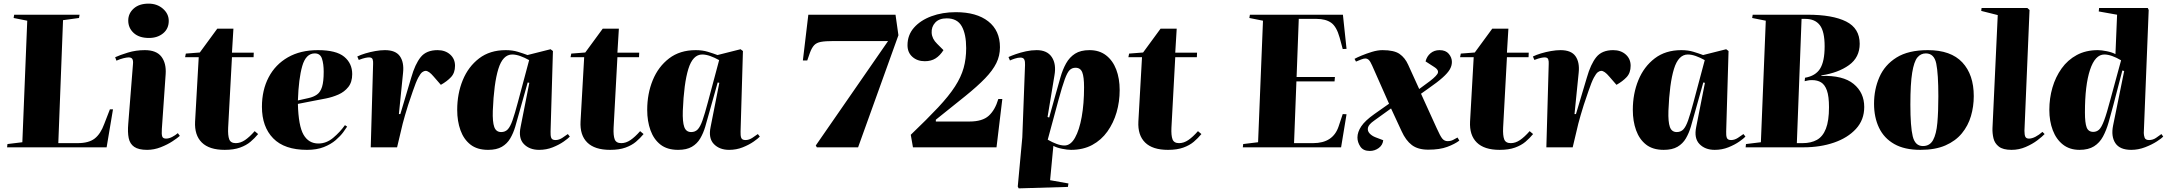

<svg xmlns="http://www.w3.org/2000/svg" viewBox="-20 -811 11929 1057"><path d="M21 -18 103 -28 130 -697 55 -712 58 -730H418L415 -712L327 -700L301 -23H407Q469 -23 501.5 -48.5Q534 -74 554 -129L585 -209H602L567 0H19Z M686 -698Q686 -737 716 -764Q746 -791 798 -791Q845 -791 877 -763Q909 -735 909 -696Q909 -653 878 -627.5Q847 -602 800 -602Q746 -602 716 -629.5Q686 -657 686 -698ZM712 -457Q714 -476 709 -485.5Q704 -495 688 -495Q678 -495 659.5 -490.5Q641 -486 621 -477L614 -496Q640 -508 684 -521.5Q728 -535 777 -535Q841 -535 868.5 -499Q896 -463 892 -403L871 -101Q869 -72 873 -60Q877 -48 894 -48Q910 -48 927.5 -57Q945 -66 959 -78L970 -63Q958 -52 930 -33.5Q902 -15 865 -0.5Q828 14 790 14Q743 14 719 -2.5Q695 -19 688.5 -51Q682 -83 686 -129Z M1003 -516 1080 -522 1176 -653H1265L1257 -521H1377L1376 -496H1257L1236 -108Q1234 -65 1242 -44Q1250 -23 1278 -23Q1304 -23 1329 -40Q1354 -57 1382 -89L1401 -73Q1382 -50 1359 -30.5Q1336 -11 1301.5 1.5Q1267 14 1217 14Q1132 14 1091 -26.5Q1050 -67 1054 -142L1074 -496H999Z M1730 -535Q1831 -535 1875 -498.5Q1919 -462 1919 -403Q1919 -359 1897.5 -332Q1876 -305 1843 -290.5Q1810 -276 1774.5 -269Q1739 -262 1712 -257L1620 -239Q1623 -118 1651 -69.5Q1679 -21 1733 -21Q1777 -21 1814.5 -52.5Q1852 -84 1879 -122L1891 -114Q1885 -104 1869.5 -83Q1854 -62 1828 -39.5Q1802 -17 1763 -1.5Q1724 14 1670 14Q1546 14 1484 -49.5Q1422 -113 1422 -223Q1422 -315 1459 -385.5Q1496 -456 1565 -495.5Q1634 -535 1730 -535ZM1762 -416Q1762 -459 1752.5 -488Q1743 -517 1713 -517Q1664 -517 1644 -447.5Q1624 -378 1620 -258L1678 -271Q1706 -277 1725 -290.5Q1744 -304 1753 -333Q1762 -362 1762 -416Z M2034 -459Q2035 -473 2031.5 -484Q2028 -495 2012 -495Q2004 -495 1991.5 -492.5Q1979 -490 1955 -481L1947 -500Q1965 -509 1991.5 -517Q2018 -525 2046.5 -530Q2075 -535 2099 -535Q2158 -535 2181.5 -501.5Q2205 -468 2199 -411L2176 -183H2184L2244 -384Q2265 -458 2296 -496.5Q2327 -535 2389 -535Q2431 -535 2458 -511Q2485 -487 2485 -449Q2485 -410 2463 -386.5Q2441 -363 2407 -344L2367 -390Q2341 -421 2323 -421Q2315 -421 2305 -414Q2295 -407 2282.5 -383.5Q2270 -360 2253 -310Q2237 -265 2227 -233.5Q2217 -202 2210 -177.5Q2203 -153 2197 -130.5Q2191 -108 2185 -80L2166 0H2021Z M3011 -87Q3010 -65 3014.5 -52.5Q3019 -40 3038 -40Q3057 -40 3075.5 -52Q3094 -64 3106 -73L3117 -59Q3108 -49 3083 -31.5Q3058 -14 3023 0Q2988 14 2948 14Q2895 14 2864 -18Q2833 -50 2846 -112L2894 -355L2885 -357L2837 -186Q2827 -149 2816.5 -113.5Q2806 -78 2789 -49Q2772 -20 2743 -3Q2714 14 2667 14Q2607 14 2570 -15Q2533 -44 2515 -94Q2497 -144 2497 -206Q2497 -295 2527.5 -369.5Q2558 -444 2617.5 -489.5Q2677 -535 2764 -535Q2801 -535 2830.5 -526Q2860 -517 2884 -508L3011 -540L3024 -530ZM2739 -84Q2761 -84 2775 -98.5Q2789 -113 2801.5 -148.5Q2814 -184 2831 -248L2893 -480Q2868 -494 2844 -502.5Q2820 -511 2800 -511Q2748 -511 2723.5 -431.5Q2699 -352 2693 -201Q2691 -140 2701 -112Q2711 -84 2739 -84Z M3125 -516 3202 -522 3298 -653H3387L3379 -521H3499L3498 -496H3379L3358 -108Q3356 -65 3364 -44Q3372 -23 3400 -23Q3426 -23 3451 -40Q3476 -57 3504 -89L3523 -73Q3504 -50 3481 -30.5Q3458 -11 3423.5 1.5Q3389 14 3339 14Q3254 14 3213 -26.5Q3172 -67 3176 -142L3196 -496H3121Z M4057 -87Q4056 -65 4060.5 -52.5Q4065 -40 4084 -40Q4103 -40 4121.5 -52Q4140 -64 4152 -73L4163 -59Q4154 -49 4129 -31.5Q4104 -14 4069 0Q4034 14 3994 14Q3941 14 3910 -18Q3879 -50 3892 -112L3940 -355L3931 -357L3883 -186Q3873 -149 3862.5 -113.5Q3852 -78 3835 -49Q3818 -20 3789 -3Q3760 14 3713 14Q3653 14 3616 -15Q3579 -44 3561 -94Q3543 -144 3543 -206Q3543 -295 3573.5 -369.5Q3604 -444 3663.5 -489.5Q3723 -535 3810 -535Q3847 -535 3876.5 -526Q3906 -517 3930 -508L4057 -540L4070 -530ZM3785 -84Q3807 -84 3821 -98.5Q3835 -113 3847.5 -148.5Q3860 -184 3877 -248L3939 -480Q3914 -494 3890 -502.5Q3866 -511 3846 -511Q3794 -511 3769.5 -431.5Q3745 -352 3739 -201Q3737 -140 3747 -112Q3757 -84 3785 -84Z M4477 0 4471 -10 4869 -585H4568Q4524 -585 4499.5 -580.5Q4475 -576 4462 -562Q4449 -548 4439 -521L4424 -478H4400L4430 -730H4910L4926 -617L4704 0Z M4976 -562Q4976 -618 5011.5 -658.5Q5047 -699 5107.5 -721.5Q5168 -744 5242 -744Q5356 -744 5420.5 -693.5Q5485 -643 5485 -551Q5485 -504 5465 -463.5Q5445 -423 5403 -379.5Q5361 -336 5293.5 -281.5Q5226 -227 5132 -152V-142H5317Q5388 -142 5423 -173.5Q5458 -205 5476 -266H5498L5466 0H5006L4994 -69Q5085 -156 5144.5 -219.5Q5204 -283 5237.5 -335Q5271 -387 5285 -437Q5299 -487 5299 -546Q5299 -623 5274.5 -666.5Q5250 -710 5192 -710Q5150 -710 5128.5 -686.5Q5107 -663 5109 -630Q5111 -597 5139 -570L5174 -535Q5155 -505 5130.5 -489.5Q5106 -474 5071 -474Q5030 -474 5003 -498Q4976 -522 4976 -562Z M5623 -453Q5624 -472 5619 -483Q5614 -494 5598 -494Q5584 -494 5567 -488.5Q5550 -483 5540 -478L5532 -497Q5547 -504 5572.5 -513Q5598 -522 5628 -528.5Q5658 -535 5687 -535Q5745 -535 5770.5 -496.5Q5796 -458 5785 -396L5747 -167L5756 -164L5791 -290Q5805 -339 5817.5 -383.5Q5830 -428 5849 -462Q5868 -496 5898.5 -515.5Q5929 -535 5978 -535Q6032 -535 6069 -506.5Q6106 -478 6125 -428.5Q6144 -379 6144 -315Q6144 -251 6127 -192.5Q6110 -134 6076.5 -87Q6043 -40 5993 -13Q5943 14 5876 14Q5856 14 5826.5 8Q5797 2 5779 -8L5761 181L5862 199L5859 218L5588 226L5583 216L5608 -55ZM5901 -438Q5882 -438 5869 -425.5Q5856 -413 5842 -375Q5828 -337 5807 -260L5748 -42Q5774 -27 5797.5 -18.5Q5821 -10 5840 -10Q5874 -10 5898 -52.5Q5922 -95 5935 -167.5Q5948 -240 5948 -330Q5948 -388 5938 -413Q5928 -438 5901 -438Z M6196 -516 6273 -522 6369 -653H6458L6450 -521H6570L6569 -496H6450L6429 -108Q6427 -65 6435 -44Q6443 -23 6471 -23Q6497 -23 6522 -40Q6547 -57 6575 -89L6594 -73Q6575 -50 6552 -30.5Q6529 -11 6494.5 1.5Q6460 14 6410 14Q6325 14 6284 -26.5Q6243 -67 6247 -142L6267 -496H6192Z M6933 -697 6858 -712 6861 -730H7373L7393 -542L7372 -541L7355 -604Q7338 -665 7308 -686Q7278 -707 7228 -707H7130L7118 -387H7329L7327 -363H7117L7104 -23H7209Q7318 -23 7349 -114L7372 -183L7393 -182L7363 0H6822L6824 -18L6906 -28Z M7793 -321 7831 -349Q7879 -383 7892.5 -403Q7906 -423 7876 -442L7828 -473Q7835 -501 7855.5 -518Q7876 -535 7905 -535Q7939 -535 7956 -514.5Q7973 -494 7973 -470Q7973 -449 7961.5 -429Q7950 -409 7921.5 -383.5Q7893 -358 7841 -322L7803 -295L7889 -106Q7909 -61 7920.5 -47.5Q7932 -34 7949 -34Q7966 -34 7979 -40.5Q7992 -47 8004 -54L8014 -37Q7989 -18 7947.5 -2.5Q7906 13 7843 13Q7786 13 7752.5 -12.5Q7719 -38 7696 -89L7638 -214L7545 -147Q7515 -126 7511 -108.5Q7507 -91 7519.5 -77Q7532 -63 7553 -55L7595 -39Q7592 -12 7570 4Q7548 20 7521 20Q7485 20 7469 -4Q7453 -28 7453 -54Q7453 -84 7474 -115.5Q7495 -147 7546 -183L7627 -240L7534 -450Q7524 -473 7515.5 -481Q7507 -489 7496 -489Q7487 -489 7473.5 -483.5Q7460 -478 7445 -472L7437 -487Q7449 -494 7475.5 -505Q7502 -516 7533 -525.5Q7564 -535 7591 -535Q7655 -535 7685 -514Q7715 -493 7732 -455Z M8022 -516 8099 -522 8195 -653H8284L8276 -521H8396L8395 -496H8276L8255 -108Q8253 -65 8261 -44Q8269 -23 8297 -23Q8323 -23 8348 -40Q8373 -57 8401 -89L8420 -73Q8401 -50 8378 -30.5Q8355 -11 8320.5 1.5Q8286 14 8236 14Q8151 14 8110 -26.5Q8069 -67 8073 -142L8093 -496H8018Z M8506 -459Q8507 -473 8503.5 -484Q8500 -495 8484 -495Q8476 -495 8463.5 -492.5Q8451 -490 8427 -481L8419 -500Q8437 -509 8463.5 -517Q8490 -525 8518.5 -530Q8547 -535 8571 -535Q8630 -535 8653.5 -501.5Q8677 -468 8671 -411L8648 -183H8656L8716 -384Q8737 -458 8768 -496.5Q8799 -535 8861 -535Q8903 -535 8930 -511Q8957 -487 8957 -449Q8957 -410 8935 -386.5Q8913 -363 8879 -344L8839 -390Q8813 -421 8795 -421Q8787 -421 8777 -414Q8767 -407 8754.5 -383.5Q8742 -360 8725 -310Q8709 -265 8699 -233.5Q8689 -202 8682 -177.5Q8675 -153 8669 -130.5Q8663 -108 8657 -80L8638 0H8493Z M9483 -87Q9482 -65 9486.5 -52.5Q9491 -40 9510 -40Q9529 -40 9547.5 -52Q9566 -64 9578 -73L9589 -59Q9580 -49 9555 -31.5Q9530 -14 9495 0Q9460 14 9420 14Q9367 14 9336 -18Q9305 -50 9318 -112L9366 -355L9357 -357L9309 -186Q9299 -149 9288.5 -113.5Q9278 -78 9261 -49Q9244 -20 9215 -3Q9186 14 9139 14Q9079 14 9042 -15Q9005 -44 8987 -94Q8969 -144 8969 -206Q8969 -295 8999.5 -369.5Q9030 -444 9089.5 -489.5Q9149 -535 9236 -535Q9273 -535 9302.5 -526Q9332 -517 9356 -508L9483 -540L9496 -530ZM9211 -84Q9233 -84 9247 -98.5Q9261 -113 9273.5 -148.5Q9286 -184 9303 -248L9365 -480Q9340 -494 9316 -502.5Q9292 -511 9272 -511Q9220 -511 9195.5 -431.5Q9171 -352 9165 -201Q9163 -140 9173 -112Q9183 -84 9211 -84Z M10218 -570Q10218 -495 10159 -452.5Q10100 -410 10007 -396V-393Q10126 -397 10184.5 -349Q10243 -301 10243 -222Q10243 -151 10197.5 -101.5Q10152 -52 10076.5 -26Q10001 0 9909 0H9590L9592 -18L9674 -28L9701 -697L9626 -712L9629 -730H9931Q10069 -730 10143.5 -692.5Q10218 -655 10218 -570ZM9917 -383Q9975 -393 10000 -433Q10025 -473 10025 -556Q10025 -638 9998.5 -672.5Q9972 -707 9919 -707H9898L9872 -23H9904Q9950 -23 9982.5 -41Q10015 -59 10032 -102.5Q10049 -146 10049 -221Q10049 -281 10037.5 -313Q10026 -345 10005.5 -357.5Q9985 -370 9956 -370Q9941 -370 9933 -368Q9925 -366 9915 -364Z M10552 14Q10465 14 10408.5 -18Q10352 -50 10324.5 -107.5Q10297 -165 10297 -240Q10297 -319 10326.5 -386.5Q10356 -454 10421 -494.5Q10486 -535 10593 -535Q10720 -535 10783 -467.5Q10846 -400 10846 -282Q10846 -225 10830.5 -172Q10815 -119 10780.5 -77Q10746 -35 10690 -10.5Q10634 14 10552 14ZM10566 -7Q10604 -7 10622 -40Q10640 -73 10645.5 -134.5Q10651 -196 10651 -281Q10651 -405 10639.5 -461Q10628 -517 10582 -517Q10554 -517 10535.5 -494.5Q10517 -472 10507 -411Q10497 -350 10497 -235Q10497 -114 10510 -60.5Q10523 -7 10566 -7Z M10978 -728 10887 -751 10889 -767H11141L11153 -756L11125 -91Q11125 -68 11130 -58Q11135 -48 11150 -48Q11166 -48 11185.5 -58Q11205 -68 11224 -85L11236 -73Q11223 -59 11196 -38.5Q11169 -18 11132 -2Q11095 14 11054 14Q11007 14 10984 -4Q10961 -22 10954.5 -49.5Q10948 -77 10949 -105Z M11782 -79Q11782 -67 11786.5 -53.5Q11791 -40 11811 -40Q11832 -40 11849.5 -52Q11867 -64 11879 -73L11889 -59Q11881 -50 11854 -32.5Q11827 -15 11789.5 -0.5Q11752 14 11713 14Q11650 14 11625.5 -23Q11601 -60 11613 -120L11674 -420L11664 -423L11614 -231Q11601 -182 11588.5 -138Q11576 -94 11557.5 -59.5Q11539 -25 11508 -5.5Q11477 14 11428 14Q11374 14 11337 -15Q11300 -44 11281 -94Q11262 -144 11262 -206Q11262 -270 11279 -328.5Q11296 -387 11329.5 -434Q11363 -481 11413 -508Q11463 -535 11529 -535Q11549 -535 11578.5 -529Q11608 -523 11626 -513L11635 -730L11534 -748L11536 -767H11804L11809 -756ZM11504 -85Q11522 -85 11535.5 -97Q11549 -109 11563.5 -147.5Q11578 -186 11599 -266L11657 -479Q11632 -494 11608 -502.5Q11584 -511 11565 -511Q11514 -511 11486 -426.5Q11458 -342 11458 -192Q11458 -134 11467.5 -109.5Q11477 -85 11504 -85Z"/></svg>

Font: Literata 72pt ExtraBold
Style: Italic
Weight: 800
Italic angle: -2°
Designer: Latin by Veronika Burian and Jose Scaglione. Greek by Irene Vlachou. Cyrillic by Vera Evstafieva
Foundry: TypeTogether
Version: Version 3.002